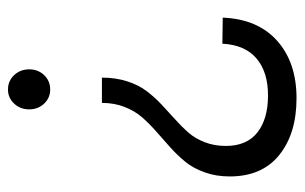

<svg xmlns="http://www.w3.org/2000/svg" viewBox="-156 -416 737 464"><g transform="rotate(-90 212.0 -184.5)"><path d="M227.1 -431.2Q207 -431.2 193.1 -445.8Q179.2 -460.4 179.2 -481.9Q179.2 -503.4 193.1 -518.3Q207 -533.2 227.1 -533.2Q248 -533.2 262 -518.3Q275.9 -503.4 275.9 -481.9Q275.9 -460.4 262 -445.8Q248 -431.2 227.1 -431.2ZM400.9 -14.2Q397.5 70.3 345 117.2Q292.5 164.1 206.1 164.1Q120.6 164.1 68.8 122.3Q17.1 80.6 17.1 2.9Q17.1 -30.3 26.9 -57.6Q36.6 -85 52.2 -104.2Q67.9 -123.5 86.9 -140.6Q106 -157.7 125 -174.3Q144 -190.9 159.7 -208.7Q175.3 -226.6 185.1 -251.5Q194.8 -276.4 194.8 -306.2H255.9Q255.9 -272.5 246.8 -244.6Q237.8 -216.8 223.1 -197.8Q208.5 -178.7 190.9 -162.1Q173.3 -145.5 155.8 -129.9Q138.2 -114.3 123.5 -97.7Q108.9 -81.1 99.9 -57.9Q90.8 -34.7 90.8 -6.8Q90.8 43.9 123.5 69.6Q156.2 95.2 212.9 95.2Q269.5 95.2 302.2 67.4Q335 39.6 337.9 -15.1Z"/></g></svg>

Font: Montserrat-Arabic Light
Style: Regular
Weight: 300
Designer: Mohamed Gaber
Foundry: Kief Type Foundry
Version: Version 5.008;PS 005.008;hotconv 1.0.88;makeotf.lib2.5.64775